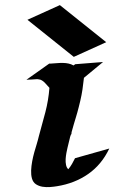

<svg xmlns="http://www.w3.org/2000/svg" viewBox="-20 -744 456 766"><path d="M391.1 -496.6 314.9 -433.6Q312.5 -410.2 309.1 -387.5Q305.7 -364.7 300.3 -341.8Q296.9 -327.6 294.2 -316.9Q291.5 -306.2 288.6 -295.7Q285.6 -285.2 282.2 -273.9Q278.8 -262.7 274.4 -248L265.6 -216.8Q265.1 -214.4 265.1 -210.9Q265.1 -207.5 263.2 -207.5L261.7 -203.6Q259.3 -197.3 258.1 -190.7Q256.8 -184.1 254.9 -177.7L249 -153.3Q247.1 -145.5 244.9 -133.8Q242.7 -122.1 241.9 -109.6Q241.2 -97.2 243.4 -86.2Q245.6 -75.2 252.4 -68.8Q260.7 -78.6 267.3 -90.1Q273.9 -101.6 279.3 -112.8L416 -151.4Q385.3 -86.9 331.5 -49.6Q277.8 -12.2 207 -1Q195.3 1 179.7 2.2Q164.1 3.4 149.4 1Q134.8 -1.5 123.3 -9Q111.8 -16.6 107.4 -32.2Q103.5 -46.4 104.2 -64.2Q105 -82 108.4 -100.3Q111.8 -118.7 116.7 -136.2Q121.6 -153.8 126 -167.5Q128.9 -175.8 130.9 -184.6Q132.8 -193.4 135.3 -201.7Q148.9 -250 161.1 -296.9Q173.3 -343.8 177.2 -393.6Q168.9 -402.3 160.9 -411.6Q152.8 -420.9 142.1 -425.8Q138.7 -426.8 135.5 -427.2Q132.3 -427.7 128.4 -428.2Q117.7 -427.7 106.9 -426.8Q96.2 -425.8 85.4 -425.8L176.3 -490.2Q179.2 -490.2 182.1 -490.2Q185.1 -490.2 188 -490.7Q198.2 -491.2 209.5 -492.2Q220.7 -493.2 231.7 -492.9Q242.7 -492.7 253.2 -490.5Q263.7 -488.3 273.4 -482.9Q275.4 -483.9 276.9 -485.4Q278.3 -486.8 279.8 -487.8ZM218.8 -723.6 403.8 -575.7 274.4 -517.1 89.4 -665Z"/></svg>

Font: Autopia Bold Italic
Style: Bold Italic
Weight: 700
Italic angle: -104°
Designer: Antoine Gelgon
Foundry: Antoine Gelgon
Version: V.1.0